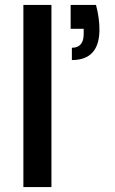

<svg xmlns="http://www.w3.org/2000/svg" viewBox="-20 -760 467 780"><path d="M189 -740V0H75V-740ZM370 -740Q384 -688 384 -640Q384 -516 272 -516V-566Q320 -566 320 -622V-643H267V-740Z"/></svg>

Font: Poppins-Tabular Medium
Style: Regular
Weight: 500
Designer: Ninad Kale (Devanagari), Jonny Pinhorn (Latin)
Foundry: Indian Type Foundry
Version: Version 4.004